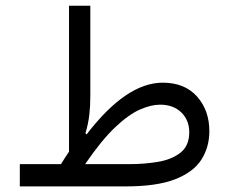

<svg xmlns="http://www.w3.org/2000/svg" viewBox="-20 -666 818 686"><path d="M197.8 -79.6Q205.1 -91.3 212.2 -102.3Q219.2 -113.3 226.6 -124V-645.5H302.7V-323.2Q302.7 -287.6 299.1 -255.6Q295.4 -223.6 285.2 -189.5L289.6 -186Q431.2 -370.6 561.5 -370.6Q640.1 -370.6 684.1 -321Q728 -271.5 728 -197.3Q728 -140.6 699.7 -95.9Q671.4 -51.3 606 -25.6Q540.5 0 428.7 0H50.8V-79.6ZM284.2 -79.6H443.4Q496.6 -79.6 545.4 -87.9Q594.2 -96.2 625.2 -120.8Q656.2 -145.5 656.2 -193.4Q656.2 -236.3 627.9 -264.2Q599.6 -292 551.8 -292Q519.5 -292 479.5 -274.4Q439.5 -256.8 390.9 -210.7Q342.3 -164.6 284.2 -79.6Z"/></svg>

Font: Estedad-FD Regular
Style: FD-Regular
Weight: 400
Designer: Amin Abedi
Version: Version 7.3